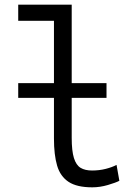

<svg xmlns="http://www.w3.org/2000/svg" viewBox="-20 -790 600 822"><path d="M375 12Q309 12 273.5 -11.5Q238 -35 224.5 -81Q211 -127 211 -197V-371H58V-434H211V-701H58V-770H287V-434H436V-371H287V-200Q287 -144 296.5 -113.5Q306 -83 325 -71.5Q344 -60 374 -60Q405 -60 432.5 -67Q460 -74 479 -84L491 -16Q476 -8 442 2Q408 12 375 12Z"/></svg>

Font: Ubuntu Sans Mono
Style: Regular
Weight: 400
Monospace: yes
Designer: Dalton Maag Ltd
Foundry: Dalton Maag Ltd
Version: Version 1.006